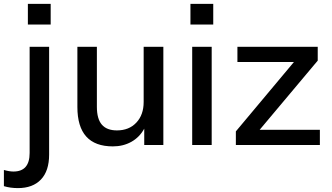

<svg xmlns="http://www.w3.org/2000/svg" viewBox="-78 -744 1702 985"><path d="M-9 136Q74 136 74 41V-504H174V49Q174 133 132 177Q90 221 14 221Q-25 221 -58 211V128Q-30 136 -9 136ZM65 -724H182V-618H65Z M760 -504V0H662V-84Q638 -40 596 -16.5Q554 7 501 7Q319 7 319 -195V-504H419V-196Q419 -134 444.5 -104.5Q470 -75 522 -75Q584 -75 621.5 -115Q659 -155 659 -221V-504Z M908 0V-504H1008V0ZM899 -724H1016V-618H899Z M1254 -78H1563V0H1132V-70L1430 -426H1140V-504H1552V-433Z"/></svg>

Font: Muli SemiBold
Style: Regular
Weight: 600
Designer: Vernon Adams
Foundry: Vernon Adams
Version: Version 2.000